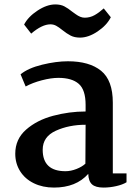

<svg xmlns="http://www.w3.org/2000/svg" viewBox="-20 -835 613 868"><path d="M49 0ZM490 -371V-51H552V-11Q534 0 505 6.5Q476 13 448 13Q412 13 396 -1.5Q380 -16 379 -49Q324 13 224 13Q173 13 133 -6.5Q93 -26 71 -61Q49 -96 49 -140Q49 -206 98 -249Q147 -292 220 -311.5Q293 -331 367 -331V-361Q367 -429 336 -456Q305 -483 244 -483Q211 -483 169 -472Q127 -461 96 -444L73 -499Q107 -527 170.5 -542.5Q234 -558 287 -558Q384 -558 437 -515Q490 -472 490 -371ZM173 -158Q173 -61 276 -61Q300 -61 325.5 -71Q351 -81 366 -95L367 -271Q292 -271 232.5 -244Q173 -217 173 -158ZM230 -815Q254 -815 270.5 -806.5Q287 -798 308 -781Q311 -779 322 -771Q333 -763 343 -759Q353 -755 363 -755Q387 -755 407.5 -766.5Q428 -778 449 -797L481 -757Q463 -721 421.5 -693Q380 -665 342 -665Q317 -665 299.5 -674Q282 -683 262 -699Q246 -712 234 -718.5Q222 -725 208 -725Q170 -725 121 -683L89 -724Q107 -759 149.5 -787Q192 -815 230 -815Z"/></svg>

Font: Martel
Style: Bold
Weight: 700
Designer: Dan Reynolds
Foundry: Dan Reynolds
Version: Version 1.001; ttfautohint (v1.1) -l 5 -r 5 -G 72 -x 0 -D la